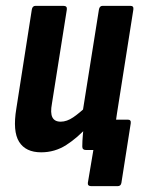

<svg xmlns="http://www.w3.org/2000/svg" viewBox="-20 -514 498 658"><path d="M293 124Q280 124 281 113L300 0H281L378 -104H418Q430 -104 428 -91L396 113Q394 124 383 124ZM121 8Q68 8 45.5 -28Q23 -64 36 -142L89 -481Q91 -494 102 -494H197Q211 -494 209 -481L158 -159Q152 -127 159.5 -112Q167 -97 188 -97Q209 -97 231 -112Q253 -127 279 -152L281 -81Q246 -42 207 -17Q168 8 121 8ZM274 0Q262 0 262 -12Q262 -30 264 -52.5Q266 -75 268 -94L263 -129L319 -481Q321 -494 332 -494H427Q439 -494 437 -481L381 -126Q376 -92 372 -63.5Q368 -35 367 -12Q366 0 355 0Z"/></svg>

Font: Sofia Sans Condensed ExtraBold
Style: Italic
Weight: 800
Italic angle: -9°
Version: Version 4.100